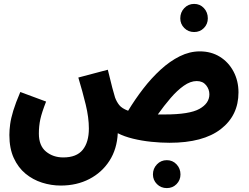

<svg xmlns="http://www.w3.org/2000/svg" viewBox="-20 -718 1276 983"><path d="M291 232Q242 232 195 217Q148 202 110.5 171Q73 140 50.5 91Q28 42 28 -27Q28 -52 32 -82Q36 -112 48 -151.5Q60 -191 84 -247L216 -198Q194 -142 186.5 -107.5Q179 -73 179 -34Q179 28 215.5 58Q252 88 304 88Q372 88 403.5 49Q435 10 435 -60Q435 -116 419 -182Q403 -248 381 -321L532 -361Q546 -303 555 -268.5Q564 -234 569 -219Q577 -197 590.5 -180Q604 -163 636 -151Q671 -209 713 -263.5Q755 -318 802.5 -361.5Q850 -405 900.5 -430Q951 -455 1003 -455Q1061 -455 1105.5 -427.5Q1150 -400 1175.5 -352Q1201 -304 1201 -245Q1201 -127 1110.5 -57Q1020 13 848 13Q804 13 755 8Q706 3 661 -8Q616 -19 583 -36Q579 45 540.5 105Q502 165 437.5 198.5Q373 232 291 232ZM987 -303Q955 -303 921 -279Q887 -255 853.5 -216Q820 -177 788 -132Q805 -132 824 -132Q950 -132 1001 -160.5Q1052 -189 1052 -235Q1052 -261 1035 -282Q1018 -303 987 -303ZM974 -554Q944 -554 923.5 -574.5Q903 -595 903 -624Q903 -655 923.5 -676.5Q944 -698 974 -698Q1004 -698 1024 -676.5Q1044 -655 1044 -624Q1044 -595 1024 -574.5Q1004 -554 974 -554ZM834 245Q804 245 783.5 224.5Q763 204 763 175Q763 145 783.5 123.5Q804 102 834 102Q864 102 884 123.5Q904 145 904 175Q904 204 884 224.5Q864 245 834 245Z"/></svg>

Font: Noto Sans Arabic ExtCond ExtBd
Style: Regular
Weight: 800
Width: 2
Designer: Monotype Design Team, Nadine Chahine, Nizar Qandah and Khaled Hosny
Foundry: Monotype Imaging Inc.
Version: Version 2.012; ttfautohint (v1.8.4.7-5d5b)